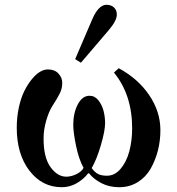

<svg xmlns="http://www.w3.org/2000/svg" viewBox="-20 -770 738 802"><path d="M50 -236C50 -162.7 67.7 -103 103 -57C138.3 -11 183.3 12 238 12C260.7 12 281.7 6.3 301 -5C320.3 -16.3 336 -30 348 -46H352C364.7 -30 381.8 -16.3 403.5 -5C425.2 6.3 450 12 478 12C506.7 12 532.3 5 555 -9C577.7 -23 595.7 -41.7 609 -65C622.3 -88.3 632.5 -113.7 639.5 -141C646.5 -168.3 650 -196.7 650 -226C650 -278 634.3 -327 603 -373C571.7 -419 529.3 -456.3 476 -485L456 -467C506.7 -405 532 -327.3 532 -234C532 -199.3 528 -167.2 520 -137.5C512 -107.8 499.8 -83.5 483.5 -64.5C467.2 -45.5 448.3 -36 427 -36C411.7 -36 399.3 -38.3 390 -43C380.7 -47.7 371.7 -56 363 -68C377 -92 389.8 -124 401.5 -164C413.2 -204 419 -234.7 419 -256C419 -273.3 416.8 -290.3 412.5 -307C408.2 -323.7 401 -338.3 391 -351C381 -363.7 368.7 -370 354 -370C334 -370 317.7 -358 305 -334C292.3 -310 286 -281.3 286 -248C286 -228 289.8 -199.2 297.5 -161.5C305.2 -123.8 315.7 -93 329 -69C324.3 -59 314.7 -50.3 300 -43C285.3 -35.7 271 -32 257 -32C232.3 -32 210.3 -45.3 191 -72C171.7 -98.7 162 -138.3 162 -191C162 -215.7 165.7 -240.7 173 -266C180.3 -291.3 188.7 -311.3 198 -326C214 -350.7 225 -369.5 231 -382.5C237 -395.5 240 -409.3 240 -424C240 -438.7 234.7 -451.7 224 -463C213.3 -474.3 198.7 -480 180 -480C169.3 -480 158.3 -476.7 147 -470C135.7 -463.3 124.2 -452.8 112.5 -438.5C100.8 -424.2 90.3 -407.5 81 -388.5C71.7 -369.5 64.2 -346.7 58.5 -320C52.8 -293.3 50 -265.3 50 -236ZM294 -523 318 -508 435 -645C457 -671 468 -692.3 468 -709C468 -721.7 464 -731.7 456 -739C448 -746.3 437.7 -750 425 -750C403 -750 383.3 -730.3 366 -691Z"/></svg>

Font: Km Standard TT
Style: Bold
Weight: 700
Designer: Alexey Kryukov <alexios@thessalonica.org.ru>
Version: Version 2.0.2